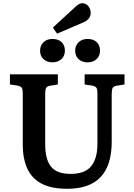

<svg xmlns="http://www.w3.org/2000/svg" viewBox="-20 -1164 836 1198"><path d="M400 14Q299 14 238 -19Q177 -52 149.5 -114Q122 -176 122 -261V-581Q122 -606 116 -616Q110 -626 89 -630L42 -637V-700H341V-637L292 -629Q274 -626 268 -615.5Q262 -605 262 -579V-264Q262 -169 298.5 -124Q335 -79 421 -79Q510 -79 549 -127Q588 -175 588 -268V-581Q588 -607 581.5 -616.5Q575 -626 554 -630L508 -637V-700H757V-637L708 -629Q689 -626 683 -615.5Q677 -605 677 -577V-279Q677 14 400 14ZM336 -954 310 -992 449 -1120Q474 -1144 492 -1144Q517 -1144 531.5 -1125Q546 -1106 546 -1084Q546 -1043 497 -1023ZM526 -775Q492 -775 470.5 -795Q449 -815 449 -848Q449 -880 470.5 -900.5Q492 -921 526 -921Q563 -921 583.5 -901Q604 -881 604 -848Q604 -815 582.5 -795Q561 -775 526 -775ZM307 -775Q273 -775 251.5 -795Q230 -815 230 -848Q230 -880 251.5 -900.5Q273 -921 307 -921Q344 -921 364.5 -901Q385 -881 385 -848Q385 -815 363 -795Q341 -775 307 -775Z"/></svg>

Font: Literata 12pt SemiBold
Style: Regular
Weight: 600
Designer: Latin by Veronika Burian and Jose Scaglione. Greek by Irene Vlachou. Cyrillic by Vera Evstafieva.
Foundry: TypeTogether
Version: Version 3.002